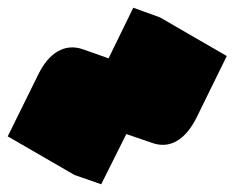

<svg xmlns="http://www.w3.org/2000/svg" viewBox="-63 -614 650 497"><path d="M199 -137 130 -161 209 -321Q230 -364 259.5 -381Q289 -398 323 -387L391 -363L456 -494L524 -469L446 -310Q424 -266 394.5 -249Q365 -232 331 -244L264 -267ZM524 -469 456 -494 282 -594 351 -569ZM456 -494 391 -363 218 -463 282 -594ZM391 -363 323 -387Q289 -398 259.5 -381Q230 -364 209 -321L130 -161L-43 -261L36 -421Q57 -464 86.5 -481Q116 -498 150 -487L218 -463Z"/></svg>

Font: Nabla Normal
Style: Regular
Weight: 400
Designer: Arthur Reinders Folmer
Version: Version 1.000